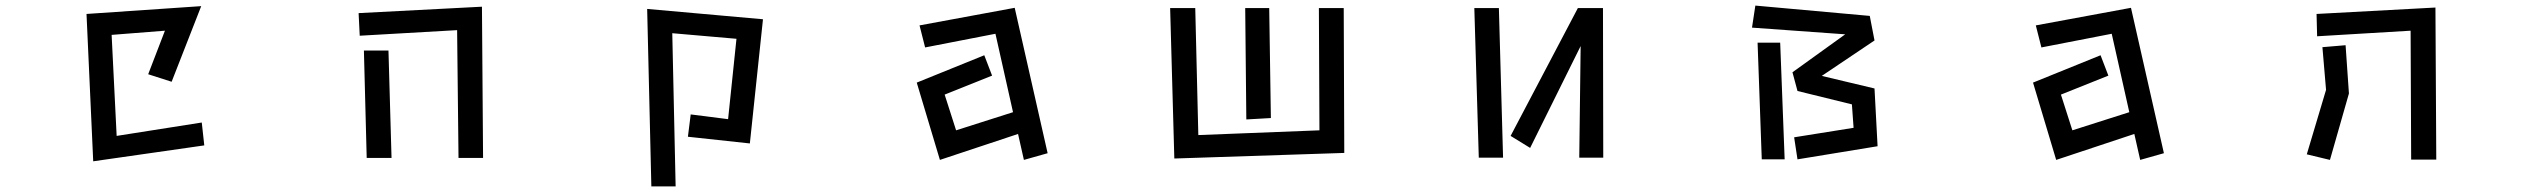

<svg xmlns="http://www.w3.org/2000/svg" viewBox="-20 -549 9040 688"><path d="M290 -499 701 -527 595 -256 511 -283 571 -439 380 -424 398 -62 703 -110 712 -28 314 29Z M1618 -441 1269 -421 1265 -502 1707 -525 1711 17H1623ZM1284 -368H1372L1383 17H1294Z M2455 -139 2589 -122 2619 -410 2389 -430 2401 119H2314L2299 -517L2714 -480L2667 -35L2445 -59Z M3628 -69 3348 24 3265 -253 3507 -351 3535 -278 3365 -210 3406 -82 3610 -147 3547 -428 3295 -379 3275 -458 3616 -521 3734 0 3649 24Z M4442 -520H4528L4534 -126L4446 -121ZM4173 -520H4263L4274 -65L4708 -82L4706 -520H4795L4797 -1L4188 19Z M5644 -384 5463 -19 5393 -62 5634 -520H5724L5725 16H5639ZM5263 -520H5351L5366 16H5279Z M6409 -57 6622 -91 6616 -175 6421 -223 6403 -290 6592 -426 6258 -450 6270 -529 6680 -492 6697 -404 6508 -277 6697 -232 6708 -25 6421 22ZM6278 -396H6359L6375 22H6293Z M7628 -69 7348 24 7265 -253 7507 -351 7535 -278 7365 -210 7406 -82 7610 -147 7547 -428 7295 -379 7275 -458 7616 -521 7734 0 7649 24Z M8618 -439 8283 -419 8281 -499 8707 -522 8710 23H8620ZM8315 -227 8302 -380 8385 -387 8397 -214 8329 24 8246 4Z"/></svg>

Font: Stick
Style: Regular
Weight: 400
Designer: Fontworks Inc.
Foundry: Fontworks Inc.
Version: Version 1.100